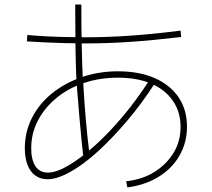

<svg xmlns="http://www.w3.org/2000/svg" viewBox="-20 -823 920 834"><path d="M527.8 -35.6Q598.9 -43.3 651.7 -76.7Q704.4 -110 734.4 -160Q764.4 -210 764.4 -272.2Q764.4 -336.7 730.6 -385.6Q696.7 -434.4 636.1 -460Q575.6 -485.6 492.2 -485.6Q413.3 -485.6 345 -462.8Q276.7 -440 225 -397.2Q173.3 -354.4 144.4 -298.9Q115.6 -243.3 115.6 -178.9Q115.6 -128.9 133.9 -101.1Q152.2 -73.3 187.8 -73.3Q225.6 -73.3 278.9 -105Q332.2 -136.7 393.3 -191.7Q454.4 -246.7 516.1 -320.6Q577.8 -394.4 632.2 -480L653.3 -462.2Q596.7 -374.4 532.8 -298.9Q468.9 -223.3 405.6 -165.6Q342.2 -107.8 285 -76.1Q227.8 -44.4 186.7 -44.4Q155.6 -44.4 133.3 -60.6Q111.1 -76.7 99.4 -107.2Q87.8 -137.8 87.8 -178.9Q87.8 -250 118.9 -311.1Q150 -372.2 205.6 -417.2Q261.1 -462.2 335 -487.8Q408.9 -513.3 492.2 -513.3Q584.4 -513.3 651.7 -483.9Q718.9 -454.4 755.6 -400.6Q792.2 -346.7 792.2 -272.2Q792.2 -204.4 760 -147.8Q727.8 -91.1 668.9 -55Q610 -18.9 533.3 -8.9ZM342.2 -137.8Q332.2 -228.9 325.6 -306.7Q318.9 -384.4 312.2 -467.8Q308.9 -540 307.8 -621.1Q306.7 -702.2 306.7 -803.3H333.3Q333.3 -703.3 335 -622.8Q336.7 -542.2 340 -471.1H341.1Q345.6 -387.8 352.2 -309.4Q358.9 -231.1 370 -142.2ZM96.7 -643.3 98.9 -671.1Q132.2 -667.8 174.4 -665.6Q216.7 -663.3 262.8 -662.2Q308.9 -661.1 352.2 -661.1Q444.4 -661.1 542.8 -667.8Q641.1 -674.4 764.4 -690L766.7 -662.2Q643.3 -647.8 545.6 -641.1Q447.8 -634.4 351.1 -634.4Q310 -634.4 263.9 -635.6Q217.8 -636.7 174.4 -638.9Q131.1 -641.1 96.7 -643.3Z"/></svg>

Font: Paperlogy 1 Thin
Style: Regular
Weight: 250
Designer: redesigned by Lee Juim, glyphs from Gmarket Sans & Montserrat
Foundry: PT&
Version: Version 1.001